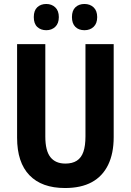

<svg xmlns="http://www.w3.org/2000/svg" viewBox="-20 -936 658 966"><path d="M552 -246Q552 -164 524 -106.5Q496 -49 442 -19.5Q388 10 307 10Q190 10 128 -54.5Q66 -119 66 -243V-714H208V-249Q208 -178 233.5 -145.5Q259 -113 309 -113Q344 -113 366.5 -127.5Q389 -142 399.5 -172Q410 -202 410 -250V-714H552ZM150 -850Q150 -883 167.5 -899.5Q185 -916 213 -916Q240 -916 258 -899Q276 -882 276 -850Q276 -818 258 -801Q240 -784 213 -784Q185 -784 167.5 -800.5Q150 -817 150 -850ZM342 -850Q342 -883 359.5 -899.5Q377 -916 405 -916Q433 -916 451 -899Q469 -882 469 -850Q469 -818 451 -801Q433 -784 405 -784Q376 -784 359 -801Q342 -818 342 -850Z"/></svg>

Font: Noto Sans Khmer Condensed
Style: Bold
Weight: 700
Width: 3
Designer: Danh Hong and the Monotype Design Team
Foundry: Monotype Imaging Inc.
Version: Version 2.004